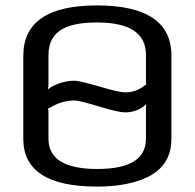

<svg xmlns="http://www.w3.org/2000/svg" viewBox="-20 -679 719 709"><path d="M613 -474C613 -597 521 -659 338 -659C157 -659 66 -597 66 -473V-166C66 -49 157 10 338 10C371 10 402 8 431 3C527 -13 613 -54 613 -166V-474ZM339 -596C459 -596 519 -556 519 -476V-376C519 -374 520 -365 521 -364L523 -368C522 -368 514 -364 512 -362C493 -346 469 -338 441 -338C427 -338 395 -345 346 -360C296 -374 266 -381 257 -381C228 -381 201 -374 175 -361C166 -356 153 -347 149 -340L153 -338C157 -345 159 -359 159 -369V-476C159 -574 241 -596 339 -596ZM519 -167C519 -92 459 -55 340 -55C219 -55 159 -92 159 -167V-266C159 -270 158 -280 155 -282L153 -278C156 -277 165 -281 168 -283C196 -300 225 -308 257 -308C266 -308 295 -301 345 -286C394 -271 426 -264 441 -264C467 -264 489 -271 509 -285C515 -289 523 -296 526 -302L522 -303C520 -298 519 -286 519 -279V-167Z"/></svg>

Font: Gamestation Storm
Style: Regular
Weight: 400
Designer: Jonas Hecksher
Foundry: Jonas Hecksher, Playtypeª, e-types AS
Version: Version 1.003